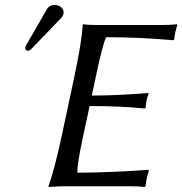

<svg xmlns="http://www.w3.org/2000/svg" viewBox="-20 -745 729 768"><path d="M199.2 -725.1Q214.8 -725.1 225.8 -714.8Q236.8 -704.6 233.9 -689.9Q231.4 -679.2 223.6 -671.9L106 -549.8Q98.1 -542 92.3 -542Q86.4 -542 83.3 -545.9Q80.1 -549.8 81.1 -555.2Q82 -559.1 85 -564.9L167.5 -708Q177.2 -725.1 199.2 -725.1ZM312.5 -200.2Q287.1 -81.5 289.6 -54.2Q349.1 -54.2 420.2 -57.1Q491.2 -60.1 532.7 -63L574.2 -65.9L575.2 -62Q569.8 -45.9 566.4 -28.8Q566.4 -27.8 562 0L559.6 2.9Q536.1 0 500 0H227.1L174.3 2.9L173.8 0Q198.2 -67.9 226.6 -200.2L278.8 -444.8Q306.2 -574.2 311 -645L313.5 -647.9Q330.1 -645 364.3 -645H627Q663.1 -645 687.5 -647.9L689 -645Q681.2 -617.7 680.7 -613.8Q678.7 -604 676.8 -587.9L674.3 -584Q538.6 -596.2 404.8 -596.2Q390.6 -568.4 364.7 -444.8L347.2 -362.8Q452.1 -362.8 572.3 -373L574.7 -370.1Q568.8 -356.4 565.9 -341.8Q563 -326.7 562.5 -314L559.1 -311Q462.9 -320.8 338.4 -320.8Z"/></svg>

Font: Linux Biolinum
Style: Italic
Weight: 400
Italic angle: -12°
Designer: Philipp H. Poll
Foundry: Philipp H. Poll
Version: Version 1.1.3 ; ttfautohint (v0.9)